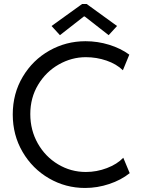

<svg xmlns="http://www.w3.org/2000/svg" viewBox="-20 -934 704 962"><path d="M43.9 -360.4Q43.9 -465.3 94 -549.3Q144 -633.3 227.5 -680.4Q311 -727.5 408.2 -727.5Q469.2 -727.5 526.9 -709.7Q584.5 -691.9 627.9 -660.2L595.7 -582Q563.5 -613.3 513.7 -630.4Q463.9 -647.5 410.2 -647.5Q338.9 -647.5 274.7 -611.1Q210.4 -574.7 171.1 -509.5Q131.8 -444.3 131.8 -362.3Q131.8 -281.7 169.4 -215.3Q207 -148.9 271 -110.6Q335 -72.3 410.2 -72.3Q464.4 -72.3 515.6 -91.8Q566.9 -111.3 597.7 -143.6L629.9 -66.4Q586.4 -31.7 527.1 -12Q467.8 7.8 406.2 7.8Q308.6 7.8 225.6 -40.3Q142.6 -88.4 93.3 -172.6Q43.9 -256.8 43.9 -360.4ZM238.3 -803.7 391.6 -914.1H414.1L566.4 -803.7L524.4 -757.8L404.3 -851.6H400.4L280.3 -757.8Z"/></svg>

Font: Reddit Sans Chocolate
Style: Regular
Weight: 400
Designer: Stephen Hutchings
Foundry: Reddit
Version: Version 1.013